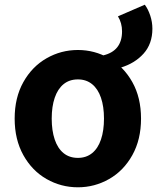

<svg xmlns="http://www.w3.org/2000/svg" viewBox="-20 -791 675 825"><path d="M504.4 -656.2Q504.4 -692.4 486.8 -720.8L602.2 -770.8Q616.4 -751.8 625.6 -724.1Q634.8 -696.4 634.8 -667.6Q634.8 -602.8 596.9 -560.6Q559 -518.4 497.8 -500.2L422.6 -552.8Q504.4 -571.8 504.4 -656.2ZM43 -281.4Q43 -371.6 80.4 -438.3Q117.8 -505 180.1 -540.6Q242.4 -576.2 314.8 -576.2Q386.4 -576.2 448.8 -540.6Q511.2 -505 548.6 -438.3Q586 -371.6 586 -281.4Q586 -191.4 548.6 -124.3Q511.2 -57.2 448.8 -21.7Q386.4 13.8 314.8 13.8Q242.4 13.8 180.1 -21.7Q117.8 -57.2 80.4 -124.3Q43 -191.4 43 -281.4ZM426.8 -281.4Q426.8 -333 413.9 -370.9Q401 -408.8 375.8 -429.3Q350.6 -449.8 314.8 -449.8Q278.2 -449.8 253.1 -429.3Q228 -408.8 215.1 -370.9Q202.2 -333 202.2 -281.4Q202.2 -229.8 215.1 -191.6Q228 -153.4 253.1 -133Q278.2 -112.6 314.8 -112.6Q350.6 -112.6 375.8 -133Q401 -153.4 413.9 -191.6Q426.8 -229.8 426.8 -281.4Z"/></svg>

Font: 寒蝉端黑体 Light
Style: Regular
Weight: 300
Designer: ChillDuanSans {Warren2060}; 
Source Han Sans {Ryoko NISHIZUKA 西塚涼子 (kana, bopomofo & ideographs); Paul D. Hunt (Latin, G
Foundry: ChillType&Adobe
Version: Version 1.300;Glyphs 3.3 (3306)